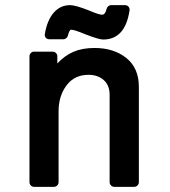

<svg xmlns="http://www.w3.org/2000/svg" viewBox="-20 -724 658 744"><path d="M94.2 -505.9Q94.2 -513.2 99.4 -518.6Q104.5 -523.9 111.8 -523.9H184.1Q191.4 -523.9 196.8 -518.6Q202.1 -513.2 202.1 -505.9V-478Q230 -508.3 264.4 -523.2Q298.8 -538.1 346.2 -538.1Q420.9 -538.1 469.5 -499.3Q518.1 -460.4 518.1 -387.2V-18.1Q518.1 -10.7 512.7 -5.4Q507.3 0 500 0H422.9Q415.5 0 410.2 -5.4Q404.8 -10.7 404.8 -18.1V-356Q404.8 -394 381.6 -414.1Q358.4 -434.1 323.2 -434.1Q268.6 -434.1 237.8 -393.1Q207 -352.1 207 -293V-18.1Q207 -10.7 201.7 -5.4Q196.3 0 189 0H111.8Q104.5 0 99.4 -5.4Q94.2 -10.7 94.2 -18.1ZM171.9 -571.8Q162.6 -571.8 157.5 -577.6Q152.3 -583.5 153.8 -592.8Q163.1 -646.5 188.5 -675.3Q213.9 -704.1 252 -704.1Q272 -704.1 323.2 -684.1Q326.7 -682.6 337.4 -678.2Q348.1 -673.8 352.8 -672.4Q357.4 -670.9 364.3 -668.9Q371.1 -667 376 -667Q387.7 -667 393.1 -689.9Q394.5 -695.8 399.7 -700Q404.8 -704.1 410.2 -704.1H463.9Q473.1 -704.1 478.3 -697.8Q483.4 -691.4 481.9 -683.1Q464.8 -570.8 379.9 -570.8Q362.8 -570.8 309.1 -591.8Q268.1 -608.9 255.9 -608.9Q248.5 -608.9 243.2 -585.9Q241.7 -580.1 236.6 -575.9Q231.4 -571.8 226.1 -571.8Z"/></svg>

Font: Fragment Mono
Style: Bold
Weight: 700
Designer: Wei Huang based on Nimbus Sans by URW Studio, based on Helvetica by Max Miedinger.
Foundry: Wei Huang
Version: Version 1.011